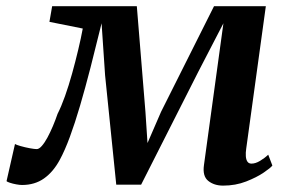

<svg xmlns="http://www.w3.org/2000/svg" viewBox="-48 -572 913 602"><path d="M651.5 10Q623.5 10 605 -4.8Q586.5 -19.5 591.5 -54.5L631.5 -346L652.5 -499L574 -347.5L394.5 7H316.5L281.5 -336L270.5 -499Q252.5 -425.5 235.8 -360.2Q219 -295 203 -240.5Q187 -186 171.2 -143.2Q155.5 -100.5 139.5 -71Q119 -33 90 -12.5Q61 8 21 8Q13.5 8 2.8 6Q-8 4 -17 1Q-26 -2 -27.5 -4L-1 -120.5Q2.5 -118 16.5 -114Q30.5 -110 45.5 -107.2Q60.5 -104.5 67 -104.5Q74.5 -104.5 83.2 -114.5Q92 -124.5 100.8 -140.8Q109.5 -157 117.8 -176.5Q126 -196 132.5 -215Q144 -237.5 155.8 -270.5Q167.5 -303.5 178 -341.2Q188.5 -379 197.2 -415.8Q206 -452.5 211.5 -482.5L107 -503.5L115.5 -552.5H381L408 -221.5L414.5 -123.5L457 -221.5L623 -552.5H785.5L724 -106Q722 -93 722.8 -82.2Q723.5 -71.5 727.8 -65.2Q732 -59 740.5 -59Q753 -59 767.2 -67.5Q781.5 -76 793 -87L806 -53Q801 -46 779 -31Q757 -16 723.8 -3Q690.5 10 651.5 10Z"/></svg>

Font: Merriweather 24pt SemiBold
Style: Italic
Weight: 600
Italic angle: -7.8°
Version: Version 2.101